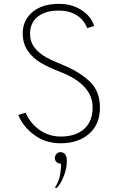

<svg xmlns="http://www.w3.org/2000/svg" viewBox="-20 -732 619 997"><path d="M75 -135 113 -147Q138 -90 186.5 -56.5Q235 -23 296 -23Q372 -23 416.5 -62Q461 -101 461 -174Q461 -294 292 -359Q233 -382 192.5 -405.5Q152 -429 125 -467Q98 -505 98 -559Q98 -626 148 -669Q198 -712 287 -712Q352 -712 402 -680.5Q452 -649 469 -597L433 -586Q415 -630 377.5 -653.5Q340 -677 284 -677Q215 -677 175.5 -645Q136 -613 136 -557Q136 -515 159.5 -485Q183 -455 218 -435.5Q253 -416 308 -394Q393 -359 446 -309Q499 -259 499 -173Q499 -86 442.5 -37Q386 12 295 12Q218 12 159.5 -30Q101 -72 75 -135ZM297 118Q283 118 274 110Q265 102 265 89Q265 76 273.5 67Q282 58 294 58Q309 58 318 69Q327 80 327 104Q327 144 310.5 184.5Q294 225 274 245L265 242Q283 215 290 184.5Q297 154 297 118Z"/></svg>

Font: Overpass Thin
Style: Regular
Weight: 100
Designer: Delve Withrington, Thomas Jockin
Foundry: Delve Fonts
Version: Version 3.000;DELV;Overpass